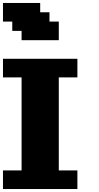

<svg xmlns="http://www.w3.org/2000/svg" viewBox="-20 -1270 665 1290"><path d="M0 0H500V-125H375V-750H500V-875H0V-750H125V-125H0ZM125 -1000H375V-1125H312.5V-1187.5H250V-1250H0V-1125H62.5V-1062.5H125Z"/></svg>

Font: Faithful 32x
Style: Bold
Weight: 400
Foundry: Faithful Resource Pack
Version: Version 1.0; January 27, 2023